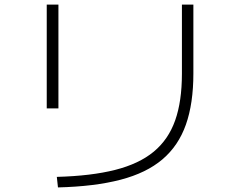

<svg xmlns="http://www.w3.org/2000/svg" viewBox="-20 -783 1040 838"><path d="M228 -11Q378 -15 482.5 -41.5Q587 -68 651 -121Q715 -174 744.5 -257.5Q774 -341 774 -461V-763H824V-462Q824 -332 791.5 -239.5Q759 -147 689 -87.5Q619 -28 506 1.5Q393 31 233 35ZM184 -310V-763H235V-310Z"/></svg>

Font: M PLUS 1 Light
Style: Regular
Weight: 300
Designer: Coji Morishita
Foundry: UNDERFOREST DESIGN
Version: Version 1.001